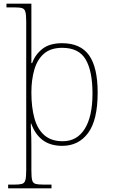

<svg xmlns="http://www.w3.org/2000/svg" viewBox="-20 -780 614 1040"><path d="M24 240V220H56Q85 220 99 216Q113 212 117.5 195.5Q122 179 122 142V-663Q122 -700 117.5 -716Q113 -732 99.5 -736Q86 -740 57 -740H15V-760H150V-557Q150 -537 150 -517.5Q150 -498 150 -478Q150 -458 150 -438H154Q171 -485 210 -515.5Q249 -546 316 -546Q416 -546 462.5 -480.5Q509 -415 509 -278Q509 -130 457.5 -60Q406 10 317 10Q253 10 211.5 -21Q170 -52 149 -111H147Q147 -105 147 -95Q147 -85 148 -70.5Q149 -56 149.5 -35Q150 -14 150 13V142Q150 179 154 195.5Q158 212 173 216Q188 220 220 220H259V240ZM320 -15Q397 -15 439 -82Q481 -149 481 -273Q481 -395 444 -458Q407 -521 317 -521Q255 -521 218.5 -489.5Q182 -458 166 -403Q150 -348 150 -279Q150 -199 166.5 -139.5Q183 -80 220.5 -47.5Q258 -15 320 -15Z"/></svg>

Font: Noto Rashi Hebrew Thin
Style: Regular
Weight: 250
Version: Version 1.006